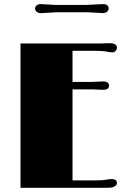

<svg xmlns="http://www.w3.org/2000/svg" viewBox="-20 -899 624 919"><path d="M514.6 -42Q539.6 -42 539.6 -22.5Q539.6 -13.7 528.8 -6.8Q518.1 0 491.7 0H78.1V-690.9Q270.5 -690.9 462.9 -690.9L502.9 -692.4Q539.6 -692.4 539.6 -670.9Q539.6 -662.6 533.4 -655.5Q527.3 -648.4 519.5 -648.4Q506.8 -648.4 492.7 -651.4Q471.7 -655.8 435.1 -655.8H327.1V-506.8H416Q416 -506.8 476.1 -509.3Q486.8 -509.3 494.4 -504.2Q502 -499 502 -489.7Q502 -469.2 474.6 -469.2L453.6 -469.7Q437.5 -471.2 426.8 -471.2H327.1V-35.6H435.1Q471.2 -35.6 486.3 -38.6Q504.4 -42 514.6 -42ZM249 -840.3 175.8 -835.9Q164.1 -835.9 156 -842.5Q147.9 -849.1 147.9 -858.4Q147.9 -867.7 155.5 -873.5Q163.1 -879.4 175.8 -879.4Q175.8 -879.4 245.1 -875.5H395L472.7 -879.4Q500 -879.4 500 -857.9Q500 -849.1 492.4 -842.8Q484.9 -836.4 470.7 -836.4L400.9 -840.3Z"/></svg>

Font: Limelight
Style: Regular
Weight: 400
Designer: Nicole Fally
Foundry: Nicole Fally
Version: Version 1.002